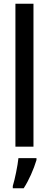

<svg xmlns="http://www.w3.org/2000/svg" viewBox="-20 -780 259 1021"><path d="M158 0V-760H62V0ZM174 71V61H78C74 101 59 174 48 209V221H106C133 180 159 121 174 71Z"/></svg>

Font: Noto Sans Armenian ExtraCondensed Medium
Style: Regular
Weight: 500
Width: 2
Designer: Monotype Design Team
Foundry: Monotype Imaging Inc.
Version: Version 2.008